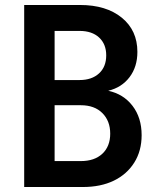

<svg xmlns="http://www.w3.org/2000/svg" viewBox="-20 -750 640 770"><path d="M77 0V-730H301Q406 -730 468.5 -679Q531 -628 531 -542Q531 -482 499.5 -440.5Q468 -399 414 -386Q475 -373 511.5 -325.5Q548 -278 548 -208Q548 -145 518.5 -98Q489 -51 436.5 -25.5Q384 0 312 0ZM199 -429H299Q348 -429 377 -455.5Q406 -482 406 -528Q406 -573 377.5 -599.5Q349 -626 299 -626H199ZM199 -104H304Q359 -104 390.5 -133.5Q422 -163 422 -214Q422 -265 390.5 -296.5Q359 -328 304 -328H199Z"/></svg>

Font: Tiny
Style: Bold
Weight: 700
Monospace: yes
Designer: Philipp Nurullin, Konstantin Bulenkov
Foundry: JetBrains
Version: Version 2.251; ttfautohint (v1.8.4.7-5d5b)